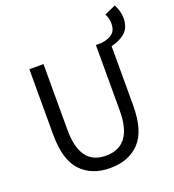

<svg xmlns="http://www.w3.org/2000/svg" viewBox="-163 -1049 1079 1188"><g transform="rotate(-20 376.5 -455.0)"><path d="M753 -832Q753 -772 718.5 -739.5Q684 -707 624 -693V-303Q624 -136 553 -61.5Q482 13 360 13Q239 13 168 -61.5Q97 -136 97 -303V-733H190V-300Q190 -68 360 -68Q535 -68 535 -300V-733H570Q620 -739 645.5 -760.5Q671 -782 671 -826Q671 -843 666.5 -860Q662 -877 655 -890L728 -923Q753 -878 753 -832Z"/></g></svg>

Font: Noto Sans SC
Style: Regular
Weight: 400
Designer: Ryoko NISHIZUKA ____ (kana & ideographs); Paul D. Hunt (Latin, Greek & Cyrillic); Wenlong ZHANG ___ (bopomofo); Sandoll 
Foundry: Adobe Systems Incorporated
Version: Version 1.004